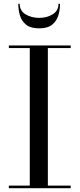

<svg xmlns="http://www.w3.org/2000/svg" viewBox="-20 -989 418 1009"><path d="M83.5 -969Q83.5 -932.5 114.2 -913.8Q145 -895 185.5 -895Q226 -895 256.8 -913.8Q287.5 -932.5 287.5 -969H295.5Q295.5 -938.5 286.8 -908.8Q278 -879 254.2 -859.5Q230.5 -840 185.5 -840Q140.5 -840 116.8 -859.5Q93 -879 84.5 -908.8Q76 -938.5 76 -969ZM26.5 -13.5H136.5V-736.5H26.5V-750H351.5V-736.5H231.5V-13.5H351.5V0H26.5Z"/></svg>

Font: Bodoni* 16
Style: Regular
Weight: 400
Version: Version 2.2